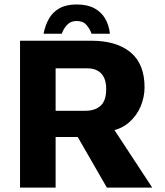

<svg xmlns="http://www.w3.org/2000/svg" viewBox="-20 -852 749 872"><path d="M71 0V-667H396.1Q508.8 -667 572.7 -614.5Q636.5 -562 636.5 -455.5Q636.5 -411.5 618.8 -368.9Q601.1 -326.4 565.8 -295.8Q530.5 -265.3 478.1 -256.2L467.5 -310.5L671.4 0H465.3L298.1 -290.6L369.8 -229.8H232.6V0ZM232.6 -348.9H368.7Q411.8 -348.9 437 -371.9Q462.3 -394.9 462.3 -447.7Q462.3 -494.4 439.9 -518Q417.5 -541.6 376.2 -541.6H232.6ZM328.2 -831.7Q376.6 -831.7 408.5 -814.5Q440.3 -797.3 457.7 -767.4Q475.1 -737.5 479.3 -698.8H395.8Q388.7 -719.7 373.1 -738.2Q357.5 -756.6 328.2 -756.6Q300.3 -756.6 283.9 -738.2Q267.4 -719.7 260.6 -698.8H177.8Q185.4 -737.5 202.5 -767.4Q219.5 -797.3 250.2 -814.5Q280.8 -831.7 328.2 -831.7Z"/></svg>

Font: Maven Pro
Style: Regular
Weight: 400
Designer: Joe Prince
Foundry: Joe Prince
Version: Version 2.103